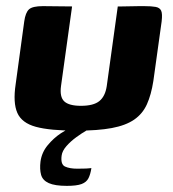

<svg xmlns="http://www.w3.org/2000/svg" viewBox="-20 -420 564 626"><path d="M215 -399 179 -140Q174 -104 189.5 -89.5Q205 -75 244 -75Q285 -75 304 -90.5Q323 -106 328 -139L364 -399Q365 -399 377 -399Q389 -399 405 -399.5Q421 -400 434 -400Q447 -400 450 -400Q474 -400 487.5 -397.5Q501 -395 505.5 -385Q510 -375 507 -350L480 -156Q473 -111 459 -80Q445 -49 417.5 -30Q390 -11 344.5 -2.5Q299 6 230 6Q143 6 97 -6.5Q51 -19 36.5 -52Q22 -85 31 -145L59 -350Q63 -379 74.5 -389.5Q86 -400 120 -400Q144 -400 167.5 -399.5Q191 -399 215 -399ZM198 186Q159 186 139 177Q119 168 114 150Q109 132 112 107Q116 77 135.5 53.5Q155 30 178.5 14.5Q202 -1 219 -8H289Q280 -5 263.5 4.5Q247 14 228.5 27.5Q210 41 196.5 56.5Q183 72 181 87Q177 116 192 123Q207 130 232 130Q252 130 261 129.5Q270 129 273 128.5Q276 128 278 128Q275 148 268.5 161Q262 174 246 180Q230 186 198 186Z"/></svg>

Font: Genos Thin
Style: Bold Italic
Weight: 700
Italic angle: -8°
Version: Version 1.010